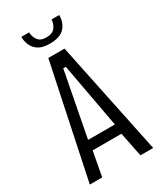

<svg xmlns="http://www.w3.org/2000/svg" viewBox="-195 -842 770 913"><g transform="rotate(-30 190.5 -385.5)"><path d="M16 0 146 -620H235L364 0H294L267 -134H109L84 0ZM181 -532 115 -188H262L199 -532L197 -542H183ZM187 -675Q147 -675 125 -689.5Q103 -704 94 -726Q85 -748 85 -771H128Q128 -748 141.5 -728.5Q155 -709 187 -709Q222 -709 236 -728.5Q250 -748 251 -771H293Q293 -729 268.5 -702Q244 -675 187 -675Z"/></g></svg>

Font: Smooch Sans Medium
Style: Regular
Weight: 500
Designer: Robert E. Leuschke
Foundry: Robert E. Leuschke
Version: Version 1.010; ttfautohint (v1.8.3)